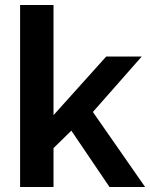

<svg xmlns="http://www.w3.org/2000/svg" viewBox="-20 -750 602 770"><path d="M419.2 0 266.1 -226 194.6 -156V0H60.6V-730H194.6V-288.2L406 -523.3H548.4L352.5 -300.9L562 0Z"/></svg>

Font: Raleway Thin
Style: Regular
Weight: 100
Designer: Matt McInerney, Pablo Impallari, Rodrigo Fuenzalida
Foundry: Matt McInerney, Pablo Impallari, Rodrigo Fuenzalida
Version: Version 4.026